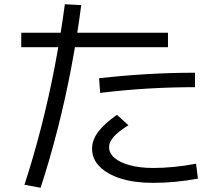

<svg xmlns="http://www.w3.org/2000/svg" viewBox="-20 -827 1040 903"><path d="M95 42Q139 -93 175 -234Q211 -375 238.5 -519.5Q266 -664 285 -807L362 -803Q344 -662 316.5 -516Q289 -370 252.5 -226Q216 -82 171 56ZM700 33Q613 33 549 13Q485 -7 449 -43Q413 -79 413 -128Q413 -168 441.5 -206.5Q470 -245 530 -287L584 -238Q537 -209 515 -184Q493 -159 493 -135Q493 -106 519 -84Q545 -62 592 -49.5Q639 -37 700 -37Q747 -37 798 -42Q849 -47 902 -57L911 13Q857 23 804.5 28Q752 33 700 33ZM80 -605V-673H770V-605ZM446 -459Q562 -472 673.5 -478.5Q785 -485 897 -485V-417Q787 -417 676 -410.5Q565 -404 451 -390Z"/></svg>

Font: M PLUS 1 Thin
Style: Regular
Weight: 400
Version: Version 1.001